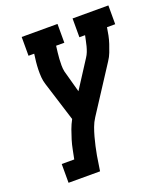

<svg xmlns="http://www.w3.org/2000/svg" viewBox="-135 -829 798 922"><g transform="rotate(-20 263.5 -367.5)"><path d="M56 0V-96H120Q125 -120 129.5 -143.5Q134 -167 141 -190Q148 -213 156.5 -236.5Q165 -260 177 -282L114 -483Q108 -501 106.5 -520.5Q105 -540 105.5 -559.5Q106 -579 108 -599Q110 -619 113 -639H84V-735H267V-639H225Q223 -623 221 -606.5Q219 -590 218 -574Q217 -558 217 -541.5Q217 -525 220 -510L251 -397L340 -535Q348 -547 353 -560Q358 -573 361.5 -586.5Q365 -600 367.5 -613Q370 -626 373 -639H344V-735H527V-639H485Q482 -619 478 -599Q474 -579 467.5 -559.5Q461 -540 453.5 -520.5Q446 -501 434 -483L284 -252Q271 -232 263 -210Q255 -188 249 -166Q243 -144 238 -121.5Q233 -99 229 -77L217 0Z"/></g></svg>

Font: Iosevka Curly Slab
Style: Bold Italic
Weight: 700
Italic angle: -9°
Monospace: yes
Designer: Belleve Invis
Foundry: Belleve Invis
Version: Version 22.1.2; ttfautohint (v1.8.4)